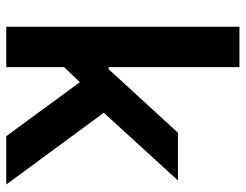

<svg xmlns="http://www.w3.org/2000/svg" viewBox="-104 -664 768 599"><g transform="rotate(90 279.5 -364.0)"><path d="M177.7 -168.5V-319.3H195.3L393.6 -535.6H542.5L301.8 -272H275.9ZM63 0V-727.5H189V0ZM404.3 0 225.6 -243.7 310.5 -332.5 555.2 0Z"/></g></svg>

Font: Inter 20pt SemiBold
Style: Regular
Weight: 600
Version: Version 4.001;git-66647c0bb